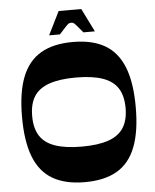

<svg xmlns="http://www.w3.org/2000/svg" viewBox="-59 -927 797 988"><g transform="rotate(-5 339.5 -432.5)"><path d="M339.7 12Q238.7 12 173.5 -26Q108.3 -64 77.1 -144.2Q46 -224.3 46 -350Q46 -476.7 77.5 -556.3Q109 -636 173.8 -674Q238.7 -712 339.7 -712Q440.8 -712 505.6 -674Q570.5 -636 602 -556.3Q633.5 -476.7 633.5 -350Q633.5 -224.3 602.3 -144.2Q571.2 -64 506.3 -26Q441.5 12 339.7 12ZM339.7 -171.6Q425.1 -171.6 478.3 -190.4Q531.4 -209.1 556.2 -248.5Q581 -287.9 581 -350Q581 -412.8 556.2 -451.8Q531.4 -490.9 478.3 -509.6Q425.1 -528.4 339.7 -528.4Q255 -528.4 201.5 -509.6Q148 -490.9 123.2 -451.8Q98.4 -412.8 98.4 -350Q98.4 -287.9 123.2 -248.5Q148 -209.1 201.5 -190.4Q255 -171.6 339.7 -171.6ZM221.5 -756.6 281.3 -877.1H398.2L457.9 -756.6H398.8Q376.1 -784 366.1 -795.3Q356.1 -806.6 351.6 -809Q347.1 -811.3 339.7 -811.3Q333.4 -811.3 328.4 -809Q323.4 -806.6 312.7 -795.3Q302 -784 277.3 -756.6Z"/></g></svg>

Font: Ojuju ExtraLight
Style: Regular
Weight: 200
Designer: Chisaokwu Joboson, Mirko Velimirovic
Foundry: Udi Foundry
Version: Version 1.000